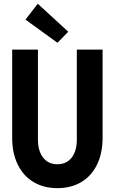

<svg xmlns="http://www.w3.org/2000/svg" viewBox="-20 -980 602 1008"><path d="M281.7 -755.4 113.8 -877 178.2 -960.4 338.4 -813.5ZM43.9 -719.7H179.2V-247.1Q179.2 -187 206.5 -152.3Q233.9 -117.7 281.2 -117.7Q329.1 -117.7 356.2 -152.3Q383.3 -187 383.3 -247.1V-719.7H518.6V-256.3Q518.6 -176.3 489.7 -116.5Q460.9 -56.6 407.2 -24.4Q353.5 7.8 281.2 7.8Q209.5 7.8 155.8 -24.4Q102.1 -56.6 73 -116.5Q43.9 -176.3 43.9 -256.3Z"/></svg>

Font: Reddit Mono
Style: Bold
Weight: 700
Designer: Stephen Hutchings
Foundry: Reddit
Version: Version 1.009